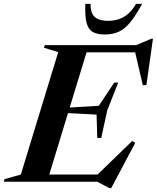

<svg xmlns="http://www.w3.org/2000/svg" viewBox="-61 -938 810 991"><path d="M239.5 -669 166 -691.5 170 -705H397L182 0H-41L-37.5 -13.5L46.5 -37ZM633.5 -681 687.5 -668H299L312.5 -705H641.5L720 -738H728.5L694.5 -498.5H676ZM503.5 33 441 0H97L110.5 -37H512.5L431 -26L621.5 -210.5L637 -200.5L513 33ZM461.5 -226H441L437.5 -346.5L229.5 -357.5L238 -379.5L449 -392L528.5 -511.5H549L492.5 -368ZM497.5 -830.5Q528 -830.5 553.8 -839.5Q579.5 -848.5 601.5 -868Q623.5 -887.5 641 -918H672.5Q639.5 -857 611 -822.5Q582.5 -788 551.5 -774Q520.5 -760 479 -760Q439 -760 416.2 -774Q393.5 -788 385.2 -822.5Q377 -857 379.5 -918H406.5Q406 -887.5 415.2 -868Q424.5 -848.5 445 -839.5Q465.5 -830.5 497.5 -830.5Z"/></svg>

Font: Newsreader 60pt SemiBold
Style: Italic
Weight: 600
Italic angle: -17°
Designer: Hugues Gentile
Foundry: Production Type
Version: Version 1.003